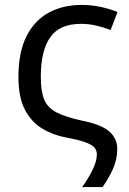

<svg xmlns="http://www.w3.org/2000/svg" viewBox="-20 -566 524 781"><path d="M313 -546Q353 -546 391.5 -537.5Q430 -529 458 -517L430 -444Q404 -454 373 -461.5Q342 -469 309 -469Q222 -469 184 -414Q146 -359 146 -254Q146 -194 160 -160.5Q174 -127 211.5 -108Q249 -89 319 -74Q396 -58 426.5 -29.5Q457 -1 457 40Q457 84 438 124.5Q419 165 397 195H314Q337 164 355.5 127Q374 90 374 62Q374 48 366 36.5Q358 25 332 14.5Q306 4 252 -6Q197 -16 152.5 -42.5Q108 -69 81.5 -119.5Q55 -170 55 -253Q55 -354 88 -419Q121 -484 179 -515Q237 -546 313 -546Z"/></svg>

Font: BC Sans
Style: Regular
Weight: 400
Designer: Monotype Design Team
Province of B.C.
Foundry: Monotype Imaging Inc.
Version: Version 2.000;GOOG;noto-source:20170915:90ef993387c0